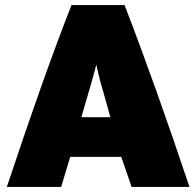

<svg xmlns="http://www.w3.org/2000/svg" viewBox="-20 -740 775 760"><path d="M730 0H501L460 -119H258L222 0H7Q152 -437 263 -720H473Q595 -404 730 0ZM417 -276Q409 -303 395.5 -352.5Q382 -402 375 -425Q365 -465 361 -485Q360 -478 356 -464Q352 -446 302 -276Z"/></svg>

Font: Repo
Style: ExtraBlack
Weight: 1000
Designer: Stefan Peev
Foundry: Context Ltd
Version: Version 001.000